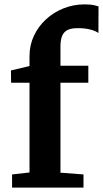

<svg xmlns="http://www.w3.org/2000/svg" viewBox="-20 -855 469 875"><path d="M35 0V-60L114.5 -69V-478H30.5L30 -534L114.5 -554V-599Q114.5 -649 134.5 -691.8Q154.5 -734.5 189.5 -766.8Q224.5 -799 269.8 -817Q315 -835 364.5 -835Q391.5 -835 406.8 -831.8Q422 -828.5 429 -826L428.5 -704.5Q415.5 -714.5 390 -720.8Q364.5 -727 334.5 -726.5Q306 -727 288.8 -718.8Q271.5 -710.5 263.5 -692Q255.5 -673.5 255.5 -642.5V-555.5H382.5V-478H255.5V-68L360.5 -60V0Z"/></svg>

Font: Merriweather Light 18pt
Style: Bold
Weight: 700
Version: Version 2.100